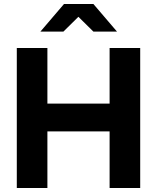

<svg xmlns="http://www.w3.org/2000/svg" viewBox="-20 -940 785 960"><path d="M64 0ZM64 0V-700H217V-422H528V-700H681V0H528V-283H217V0ZM447 -782 372 -856 297 -782H182L300 -920H447L565 -782Z"/></svg>

Font: Rosa Sans
Style: Bold
Weight: 700
Designer: Pentagram / MCKL
Foundry: Pentagram / MCKL
Version: Version 1.005;September 16, 2019;FontCreator 11.5.0.2425 64-